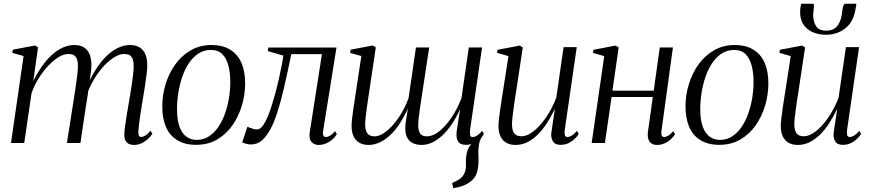

<svg xmlns="http://www.w3.org/2000/svg" viewBox="-20 -767 4673 1030"><path d="M184 -513 158.5 -331.5Q179 -374.5 204 -410Q229 -445.5 257.2 -471.5Q285.5 -497.5 316.2 -511.5Q347 -525.5 379 -525.5Q409.5 -525.5 429.8 -513.2Q450 -501 460.2 -476.8Q470.5 -452.5 470.5 -416Q470.5 -407.5 468.8 -391.5Q467 -375.5 464 -353.8Q461 -332 457.5 -306.5L448 -304Q468.5 -355 495 -396Q521.5 -437 551.2 -466Q581 -495 613 -510.2Q645 -525.5 677 -525.5Q722.5 -525.5 746.2 -498Q770 -470.5 770 -415.5Q770 -399 766.5 -369.2Q763 -339.5 757.2 -303.2Q751.5 -267 745.5 -230Q739.5 -196.5 734.5 -163.5Q729.5 -130.5 726.2 -104Q723 -77.5 722.5 -62Q722 -47 724.8 -39.8Q727.5 -32.5 737.5 -32.5Q748 -32.5 760.2 -40.2Q772.5 -48 788 -65.5L797.5 -49.5Q788 -34.5 773.2 -21Q758.5 -7.5 739.5 1.5Q720.5 10.5 698 10.5Q683 10.5 671.2 4.8Q659.5 -1 653 -13.2Q646.5 -25.5 647 -46Q647 -61 651 -90.8Q655 -120.5 661.2 -157.8Q667.5 -195 674 -233Q680 -267.5 685.2 -301.2Q690.5 -335 693.8 -364.2Q697 -393.5 697 -412.5Q697 -447 685.2 -462.2Q673.5 -477.5 645 -477.5Q623.5 -477.5 595.8 -461.5Q568 -445.5 538.8 -414.8Q509.5 -384 483.2 -339.5Q457 -295 438 -239L456 -297Q454 -282 451.5 -264Q449 -246 446 -228Q443 -210 440.5 -195L411.5 0H339L375.5 -232.5Q381 -267 386.2 -301.8Q391.5 -336.5 394.8 -365.8Q398 -395 398 -412.5Q398 -447 386.2 -462.2Q374.5 -477.5 346 -477.5Q323 -477.5 295.2 -461Q267.5 -444.5 239.5 -415Q211.5 -385.5 187.5 -347.2Q163.5 -309 149 -266L110 0H39L106.5 -466.5L46 -483.5L49 -500.5L168 -523Z M1114 -525.5Q1173.5 -525.5 1213.8 -501.2Q1254 -477 1274.5 -431.2Q1295 -385.5 1295 -320Q1295 -259.5 1277.5 -200.8Q1260 -142 1226.5 -94.2Q1193 -46.5 1144 -18.2Q1095 10 1032 10Q972 10 931.2 -14.8Q890.5 -39.5 870.5 -85.5Q850.5 -131.5 850.5 -196Q850.5 -257 868.5 -315.8Q886.5 -374.5 920.8 -422Q955 -469.5 1004 -497.5Q1053 -525.5 1114 -525.5ZM1111 -499Q1074 -499 1044.8 -480Q1015.5 -461 993.8 -428.8Q972 -396.5 958 -355.8Q944 -315 936.8 -270.5Q929.5 -226 929.5 -183Q929.5 -124 943 -87.2Q956.5 -50.5 980.5 -33.5Q1004.5 -16.5 1035.5 -16.5Q1071.5 -16.5 1100.8 -35.5Q1130 -54.5 1151.5 -86.2Q1173 -118 1187.2 -158.2Q1201.5 -198.5 1208.5 -242.2Q1215.5 -286 1215.5 -328Q1215.5 -375 1205.8 -413.5Q1196 -452 1173.5 -475.5Q1151 -499 1111 -499Z M1713.5 -65Q1710.5 -46.5 1715.2 -39.2Q1720 -32 1727.5 -32Q1737.5 -32 1750 -39Q1762.5 -46 1777.5 -63.5L1787 -47Q1778 -32.5 1763.2 -19.2Q1748.5 -6 1729.8 2.2Q1711 10.5 1688.5 10.5Q1665 10.5 1650.5 -6.2Q1636 -23 1642 -60L1707 -476.5H1542.5Q1522 -375 1503.8 -297Q1485.5 -219 1467.2 -162.5Q1449 -106 1428.5 -70Q1408 -33.5 1384 -12.8Q1360 8 1324.5 8Q1313.5 8 1297.2 3.5Q1281 -1 1279.5 -4L1307.5 -87.5Q1310 -85.5 1319 -82Q1328 -78.5 1339 -75.5Q1350 -72.5 1358 -72.5Q1376 -72.5 1391.5 -95Q1407 -117.5 1420 -150.8Q1433 -184 1442.8 -217.8Q1452.5 -251.5 1459 -273.5Q1468.5 -309.5 1476.5 -345.8Q1484.5 -382 1490.8 -414Q1497 -446 1500 -469L1416.5 -493L1419.5 -512H1785Z M2411.5 242.5 2405.5 215Q2428 205 2443.2 195.2Q2458.5 185.5 2468 169Q2481 147 2479.5 114.5Q2478 82 2484.5 51.5Q2489 30.5 2503 13Q2517 -4.5 2525 -15.5L2573 -43Q2555 -22 2550.2 4.5Q2545.5 31 2546 52.5Q2546.5 64.5 2547 76.8Q2547.5 89 2547 100.5Q2546.5 134 2537.5 162Q2528.5 190 2499.5 210.5Q2483.5 222 2464.2 229.5Q2445 237 2411.5 242.5ZM1960.5 -274Q1958.5 -260 1954.8 -236Q1951 -212 1947.5 -185.8Q1944 -159.5 1941.5 -136.5Q1939 -113.5 1939 -101.5Q1939 -66 1951.2 -50.8Q1963.5 -35.5 1989.5 -35.5Q2017.5 -35.5 2051.8 -62Q2086 -88.5 2118 -135Q2150 -181.5 2172 -241Q2175.5 -264.5 2178.8 -289Q2182 -313.5 2186 -337.5Q2190.5 -367 2194.5 -396.5Q2198.5 -426 2203 -455Q2207.5 -484 2211.5 -512.5H2282.5Q2270 -431 2260.5 -368Q2251 -305 2243.8 -258.5Q2236.5 -212 2232 -179.8Q2227.5 -147.5 2225.5 -127.8Q2223.5 -108 2223.5 -98Q2223.5 -66 2234 -50.8Q2244.5 -35.5 2270.5 -35.5Q2301 -35.5 2334.5 -61.2Q2368 -87 2399.8 -132.8Q2431.5 -178.5 2455.5 -240L2495 -512.5H2566L2502 -72.5Q2500 -54.5 2502 -43Q2504 -31.5 2516 -31.5Q2526 -31.5 2539.2 -39.8Q2552.5 -48 2566.5 -65L2576 -48.5Q2568.5 -36 2554.5 -22.2Q2540.5 -8.5 2521.5 0.8Q2502.5 10 2479.5 10Q2447.5 10 2436.5 -10Q2425.5 -30 2430 -63.5L2448.5 -182.5Q2427.5 -136 2403 -100Q2378.5 -64 2352 -39.5Q2325.5 -15 2297.8 -2.2Q2270 10.5 2241.5 10.5Q2213 10.5 2192 -0.5Q2171 -11.5 2161 -36.2Q2151 -61 2155.5 -103L2168 -185Q2147.5 -139 2123.5 -102.8Q2099.5 -66.5 2072.2 -41.2Q2045 -16 2016.2 -2.8Q1987.5 10.5 1957 10.5Q1928 10.5 1907.8 -1.2Q1887.5 -13 1876.8 -35.8Q1866 -58.5 1866 -93Q1866 -105 1869 -132.2Q1872 -159.5 1876.8 -191.2Q1881.5 -223 1885.5 -248.5Q1889.5 -274 1890.5 -282L1918.5 -466.5L1858 -483.5L1861 -500.5L1980 -523L1996 -513Z M2745.5 10.5Q2716 10.5 2695.8 -1.2Q2675.5 -13 2664.8 -35.8Q2654 -58.5 2654 -93Q2654 -105 2657 -131.8Q2660 -158.5 2664.8 -189.8Q2669.5 -221 2673.5 -247Q2677.5 -273 2679 -282L2707.5 -466L2646.5 -483.5L2649.5 -500L2768.5 -522.5L2784.5 -512.5L2748.5 -274Q2746 -259 2742.2 -234.8Q2738.5 -210.5 2735 -184.5Q2731.5 -158.5 2729 -136Q2726.5 -113.5 2726.5 -101.5Q2726.5 -78.5 2732.2 -63.8Q2738 -49 2749.2 -42.5Q2760.5 -36 2778 -36Q2807.5 -36 2841.2 -62Q2875 -88 2907.5 -134.5Q2940 -181 2964 -242L3003.5 -514H3074L3010 -72.5Q3007.5 -54.5 3010 -43.2Q3012.5 -32 3024.5 -32Q3034.5 -32 3047.8 -40Q3061 -48 3075.5 -65L3084.5 -48.5Q3077.5 -36 3063.2 -22.2Q3049 -8.5 3030 0.8Q3011 10 2988 10Q2956.5 10 2946.2 -8.5Q2936 -27 2937 -46.5Q2937 -50 2939.2 -65.8Q2941.5 -81.5 2944.8 -103.2Q2948 -125 2951.2 -146Q2954.5 -167 2956.5 -181H2955.5Q2936.5 -140.5 2913.8 -105.8Q2891 -71 2864.8 -45Q2838.5 -19 2808.8 -4.2Q2779 10.5 2745.5 10.5Z M3528.5 -65Q3526 -46.5 3530.2 -39.2Q3534.5 -32 3542 -32Q3552 -32 3564.5 -39Q3577 -46 3591.5 -63.5L3601.5 -47Q3592 -32.5 3577.8 -19.2Q3563.5 -6 3544.8 2.2Q3526 10.5 3504 10.5Q3488 10.5 3476 3.2Q3464 -4 3458.5 -19.8Q3453 -35.5 3456 -60L3482 -246.5H3261L3225 0H3154L3221.5 -466L3161 -483L3164 -500L3282 -522.5L3299 -512.5L3265.5 -280.5H3487L3519.5 -512.5H3590Z M3921 -525.5Q3980.5 -525.5 4020.8 -501.2Q4061 -477 4081.5 -431.2Q4102 -385.5 4102 -320Q4102 -259.5 4084.5 -200.8Q4067 -142 4033.5 -94.2Q4000 -46.5 3951 -18.2Q3902 10 3839 10Q3779 10 3738.2 -14.8Q3697.5 -39.5 3677.5 -85.5Q3657.5 -131.5 3657.5 -196Q3657.5 -257 3675.5 -315.8Q3693.5 -374.5 3727.8 -422Q3762 -469.5 3811 -497.5Q3860 -525.5 3921 -525.5ZM3918 -499Q3881 -499 3851.8 -480Q3822.5 -461 3800.8 -428.8Q3779 -396.5 3765 -355.8Q3751 -315 3743.8 -270.5Q3736.5 -226 3736.5 -183Q3736.5 -124 3750 -87.2Q3763.5 -50.5 3787.5 -33.5Q3811.5 -16.5 3842.5 -16.5Q3878.5 -16.5 3907.8 -35.5Q3937 -54.5 3958.5 -86.2Q3980 -118 3994.2 -158.2Q4008.5 -198.5 4015.5 -242.2Q4022.5 -286 4022.5 -328Q4022.5 -375 4012.8 -413.5Q4003 -452 3980.5 -475.5Q3958 -499 3918 -499Z M4260 10.5Q4230.5 10.5 4210.2 -1.2Q4190 -13 4179.2 -35.8Q4168.5 -58.5 4168.5 -93Q4168.5 -105 4171.5 -131.8Q4174.5 -158.5 4179.2 -189.8Q4184 -221 4188 -247Q4192 -273 4193.5 -282L4222 -466L4161 -483.5L4164 -500L4283 -522.5L4299 -512.5L4263 -274Q4260.5 -259 4256.8 -234.8Q4253 -210.5 4249.5 -184.5Q4246 -158.5 4243.5 -136Q4241 -113.5 4241 -101.5Q4241 -78.5 4246.8 -63.8Q4252.5 -49 4263.8 -42.5Q4275 -36 4292.5 -36Q4322 -36 4355.8 -62Q4389.5 -88 4422 -134.5Q4454.5 -181 4478.5 -242L4518 -514H4588.5L4524.5 -72.5Q4522 -54.5 4524.5 -43.2Q4527 -32 4539 -32Q4549 -32 4562.2 -40Q4575.5 -48 4590 -65L4599 -48.5Q4592 -36 4577.8 -22.2Q4563.5 -8.5 4544.5 0.8Q4525.5 10 4502.5 10Q4471 10 4460.8 -8.5Q4450.5 -27 4451.5 -46.5Q4451.5 -50 4453.8 -65.8Q4456 -81.5 4459.2 -103.2Q4462.5 -125 4465.8 -146Q4469 -167 4471 -181H4470Q4451 -140.5 4428.2 -105.8Q4405.5 -71 4379.2 -45Q4353 -19 4323.2 -4.2Q4293.5 10.5 4260 10.5ZM4339 -747Q4345 -747 4346 -741Q4347 -735 4346 -726.5Q4345.5 -719 4344.2 -709Q4343 -699 4342.5 -691.5Q4341 -657 4356 -629.8Q4371 -602.5 4412.5 -602.5Q4444.5 -602.5 4462.5 -618.5Q4480.5 -634.5 4488.8 -660Q4497 -685.5 4499.5 -715Q4500.5 -726.5 4504.8 -736.8Q4509 -747 4517 -747H4574Q4573.5 -743.5 4573 -737.8Q4572.5 -732 4569 -715.5Q4558 -649 4514.5 -614.8Q4471 -580.5 4410.5 -580.5Q4371 -580.5 4338.8 -594.8Q4306.5 -609 4288.2 -638.5Q4270 -668 4272.5 -714Q4273 -722 4274.5 -730.8Q4276 -739.5 4278.5 -747Z"/></svg>

Font: Merriweather 120pt Light
Style: Italic
Weight: 300
Italic angle: -7.8°
Version: Version 2.101